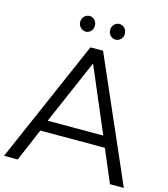

<svg xmlns="http://www.w3.org/2000/svg" viewBox="-153 -1068 1031 1175"><g transform="rotate(15 362.5 -481.0)"><path d="M221.1 -912.2Q221.1 -933.3 235 -947.8Q248.9 -962.2 268.9 -962.2Q287.8 -962.2 301.1 -947.8Q314.4 -933.3 314.4 -912.2Q314.4 -891.1 301.1 -877.2Q287.8 -863.3 268.9 -863.3Q250 -863.3 235.6 -877.8Q221.1 -892.2 221.1 -912.2ZM411.1 -912.2Q411.1 -933.3 425 -947.8Q438.9 -962.2 457.8 -962.2Q476.7 -962.2 490.6 -947.8Q504.4 -933.3 504.4 -912.2Q504.4 -891.1 490.6 -877.2Q476.7 -863.3 457.8 -863.3Q438.9 -863.3 425 -877.2Q411.1 -891.1 411.1 -912.2ZM157.8 -206.7 70 0H-16.7L322.2 -777.8H402.2L742.2 0H654.4L566.7 -206.7ZM363.3 -686.7 185.6 -276.7H537.8Z"/></g></svg>

Font: Paperlogy 4 Regular
Style: Regular
Weight: 400
Designer: redesigned by Lee Juim, glyphs from Gmarket Sans & Montserrat
Foundry: PT&
Version: Version 1.001